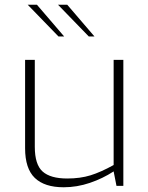

<svg xmlns="http://www.w3.org/2000/svg" viewBox="-20 -785 624 811"><path d="M86 -159V-532H127V-165Q127 -90 160 -60.5Q193 -31 264 -31Q319 -31 362.5 -44.5Q406 -58 460 -88V-532H501V0H472L460 -61Q414 -31 359.5 -12.5Q305 6 249 6Q168 6 127 -33.5Q86 -73 86 -159ZM97 -765H136L251 -631H227ZM225 -765H264L379 -631H355Z"/></svg>

Font: Exo ExtraLight
Style: Regular
Weight: 275
Designer: Natanael Gama
Foundry: Natanael Gama
Version: Version 1.500; ttfautohint (v1.6)